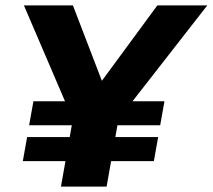

<svg xmlns="http://www.w3.org/2000/svg" viewBox="-20 -695 792 715"><path d="M88.5 -228.5H576.5L592.5 -318H104.5ZM65 -95H553L569 -184.5H81ZM254 -243.5H415.5L752 -675H566L350.5 -382H364L251.5 -675H69ZM207 0H377L437 -340H267Z"/></svg>

Font: Anybody UltraCondensed Thin
Style: Bold Italic
Weight: 700
Italic angle: -10°
Version: Version 1.111